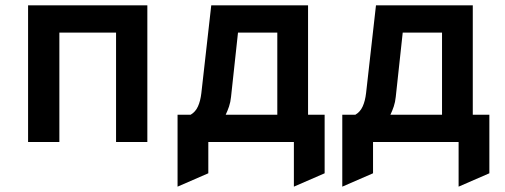

<svg xmlns="http://www.w3.org/2000/svg" viewBox="-20 -531 1888 718"><path d="M85 0V-511H531V0H414V-409H202V0Z M644 167V-102H693Q711 -112.5 720.2 -132.8Q729.5 -153 733 -183L770 -511H1132V-102H1194V117L1079 167V0H759V117ZM824 -102H1017V-409H870L844 -169Q842 -149 836.5 -132.8Q831 -116.5 824 -102Z M1260 167V-102H1309Q1327 -112.5 1336.2 -132.8Q1345.5 -153 1349 -183L1386 -511H1748V-102H1810V117L1695 167V0H1375V117ZM1440 -102H1633V-409H1486L1460 -169Q1458 -149 1452.5 -132.8Q1447 -116.5 1440 -102Z"/></svg>

Font: Overpass Mono Light
Style: Regular
Weight: 300
Monospace: yes
Designer: Delve Withrington, Dave Bailey
Foundry: Delve Fonts LLC
Version: Version 4.000